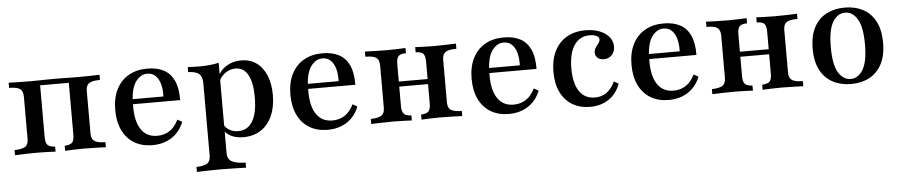

<svg xmlns="http://www.w3.org/2000/svg" viewBox="-39 -669 5156 1098"><g transform="rotate(-5 2539.0 -120.0)"><path d="M26.6 0V-29Q71.8 -30.6 89.1 -42.7Q106.5 -54.8 106.5 -87.1V-328.2Q106.5 -361.3 89.1 -373.8Q71.8 -386.3 26.6 -386.3V-416.1Q44.4 -415.3 81.9 -414.5Q119.4 -413.7 154 -413.7Q175 -413.7 194.8 -414.1Q214.5 -414.5 237.5 -414.9Q260.5 -415.3 291.9 -415.3Q323.4 -415.3 343.5 -414.9Q363.7 -414.5 381 -414.1Q398.4 -413.7 420.2 -413.7Q455.6 -413.7 492.7 -414.5Q529.8 -415.3 548.4 -416.1V-386.3Q517.7 -386.3 500 -380.6Q482.3 -375 475 -362.5Q467.7 -350 467.7 -328.2V-87.1Q467.7 -66.1 475 -53.6Q482.3 -41.1 500 -35.5Q517.7 -29.8 548.4 -29V0Q529.8 -0.8 492.7 -2Q455.6 -3.2 420.2 -3.2Q389.5 -3.2 359.7 -2Q329.8 -0.8 314.5 0V-29Q346 -30.6 357.7 -42.7Q369.4 -54.8 369.4 -87.1V-389.5L373.4 -385.5H201.6L204.8 -389.5V-87.1Q204.8 -54.8 216.9 -42.7Q229 -30.6 259.7 -29V0Q245.2 -0.8 215.7 -2Q186.3 -3.2 155.6 -3.2Q120.2 -3.2 82.7 -2Q45.2 -0.8 26.6 0Z M815.3 11.3Q755.6 11.3 711.7 -14.9Q667.7 -41.1 644 -90.3Q620.2 -139.5 620.2 -207.3Q620.2 -276.6 645.2 -325.8Q670.2 -375 715.7 -401.2Q761.3 -427.4 823.4 -427.4Q878.2 -427.4 916.9 -407.3Q955.6 -387.1 975.8 -344Q996 -300.8 995.2 -231.5H688.7L687.9 -260.5H901.6Q903.2 -300 894.8 -331Q886.3 -362.1 867.7 -380.2Q849.2 -398.4 820.2 -398.4Q783.9 -398.4 756.5 -363.7Q729 -329 724.2 -254L725 -251.6Q724.2 -243.5 724.2 -234.7Q724.2 -225.8 724.2 -214.5Q724.2 -131.5 755.6 -85.5Q787.1 -39.5 846.8 -39.5Q887.1 -39.5 917.7 -59.3Q948.4 -79 969.4 -121.8L996 -106.5Q973.4 -50 926.6 -19.4Q879.8 11.3 815.3 11.3Z M1054.8 186.3V157.3Q1100.8 155.6 1118.1 143.1Q1135.5 130.6 1135.5 99.2V-316.1Q1135.5 -354 1117.3 -369.8Q1099.2 -385.5 1054.8 -387.1V-416.1Q1071.8 -415.3 1088.3 -414.5Q1104.8 -413.7 1122.6 -413.7Q1184.7 -413.7 1233.1 -425V93.5Q1233.1 127.4 1256.9 141.5Q1280.6 155.6 1337.1 157.3V186.3Q1321.8 185.5 1296.8 185.1Q1271.8 184.7 1242.3 183.9Q1212.9 183.1 1185.5 183.1Q1144.4 183.1 1108.9 184.3Q1073.4 185.5 1054.8 186.3ZM1337.1 11.3Q1296 11.3 1265.7 -4Q1235.5 -19.4 1222.6 -46.8L1228.2 -73.4Q1238.7 -50.8 1260.9 -38.3Q1283.1 -25.8 1311.3 -25.8Q1365.3 -25.8 1393.5 -73Q1421.8 -120.2 1421.8 -211.3Q1421.8 -295.2 1397.2 -339.5Q1372.6 -383.9 1325 -383.9Q1293.5 -383.9 1266.1 -364.1Q1238.7 -344.4 1227.4 -313.7L1223.4 -337.9Q1237.1 -378.2 1274.6 -402.8Q1312.1 -427.4 1361.3 -427.4Q1412.1 -427.4 1448.8 -401.6Q1485.5 -375.8 1505.6 -327.8Q1525.8 -279.8 1525.8 -215.3Q1525.8 -145.2 1502.8 -94.4Q1479.8 -43.5 1437.5 -16.1Q1395.2 11.3 1337.1 11.3Z M1821 11.3Q1761.3 11.3 1717.3 -14.9Q1673.4 -41.1 1649.6 -90.3Q1625.8 -139.5 1625.8 -207.3Q1625.8 -276.6 1650.8 -325.8Q1675.8 -375 1721.4 -401.2Q1766.9 -427.4 1829 -427.4Q1883.9 -427.4 1922.6 -407.3Q1961.3 -387.1 1981.5 -344Q2001.6 -300.8 2000.8 -231.5H1694.4L1693.5 -260.5H1907.3Q1908.9 -300 1900.4 -331Q1891.9 -362.1 1873.4 -380.2Q1854.8 -398.4 1825.8 -398.4Q1789.5 -398.4 1762.1 -363.7Q1734.7 -329 1729.8 -254L1730.6 -251.6Q1729.8 -243.5 1729.8 -234.7Q1729.8 -225.8 1729.8 -214.5Q1729.8 -131.5 1761.3 -85.5Q1792.7 -39.5 1852.4 -39.5Q1892.7 -39.5 1923.4 -59.3Q1954 -79 1975 -121.8L2001.6 -106.5Q1979 -50 1932.3 -19.4Q1885.5 11.3 1821 11.3Z M2360.5 0V-29Q2392.7 -30.6 2404 -43.1Q2415.3 -55.6 2415.3 -87.1V-328.2Q2415.3 -361.3 2404 -373.8Q2392.7 -386.3 2360.5 -386.3V-416.1Q2375.8 -415.3 2405.6 -414.1Q2435.5 -412.9 2466.1 -412.9Q2501.6 -412.9 2538.7 -414.1Q2575.8 -415.3 2594.4 -416.1V-386.3Q2563.7 -386.3 2546 -380.6Q2528.2 -375 2521 -362.5Q2513.7 -350 2513.7 -328.2V-87.1Q2513.7 -66.1 2521 -53.6Q2528.2 -41.1 2546 -35.5Q2563.7 -29.8 2594.4 -29V0Q2575.8 -0.8 2538.7 -2Q2501.6 -3.2 2466.1 -3.2Q2435.5 -3.2 2405.6 -2Q2375.8 -0.8 2360.5 0ZM2071.8 0V-29Q2117.7 -30.6 2134.7 -43.1Q2151.6 -55.6 2151.6 -87.1V-328.2Q2151.6 -361.3 2134.7 -373.8Q2117.7 -386.3 2071.8 -386.3V-416.1Q2090.3 -415.3 2127.8 -414.1Q2165.3 -412.9 2200.8 -412.9Q2231.5 -412.9 2260.9 -414.1Q2290.3 -415.3 2304.8 -416.1V-386.3Q2273.4 -386.3 2261.7 -373.8Q2250 -361.3 2250 -328.2V-87.1Q2250 -55.6 2261.7 -43.1Q2273.4 -30.6 2304.8 -29V0Q2290.3 -0.8 2260.9 -2Q2231.5 -3.2 2200.8 -3.2Q2165.3 -3.2 2127.8 -2Q2090.3 -0.8 2071.8 0ZM2212.1 -199.2V-228.2H2453.2V-199.2Z M2861.3 11.3Q2801.6 11.3 2757.7 -14.9Q2713.7 -41.1 2689.9 -90.3Q2666.1 -139.5 2666.1 -207.3Q2666.1 -276.6 2691.1 -325.8Q2716.1 -375 2761.7 -401.2Q2807.3 -427.4 2869.4 -427.4Q2924.2 -427.4 2962.9 -407.3Q3001.6 -387.1 3021.8 -344Q3041.9 -300.8 3041.1 -231.5H2734.7L2733.9 -260.5H2947.6Q2949.2 -300 2940.7 -331Q2932.3 -362.1 2913.7 -380.2Q2895.2 -398.4 2866.1 -398.4Q2829.8 -398.4 2802.4 -363.7Q2775 -329 2770.2 -254L2771 -251.6Q2770.2 -243.5 2770.2 -234.7Q2770.2 -225.8 2770.2 -214.5Q2770.2 -131.5 2801.6 -85.5Q2833.1 -39.5 2892.7 -39.5Q2933.1 -39.5 2963.7 -59.3Q2994.4 -79 3015.3 -121.8L3041.9 -106.5Q3019.4 -50 2972.6 -19.4Q2925.8 11.3 2861.3 11.3Z M3328.2 11.3Q3269.4 11.3 3225.8 -14.9Q3182.3 -41.1 3158.9 -89.9Q3135.5 -138.7 3135.5 -205.6Q3135.5 -274.2 3160.1 -324.2Q3184.7 -374.2 3230.2 -400.8Q3275.8 -427.4 3337.9 -427.4Q3383.9 -427.4 3419 -413.7Q3454 -400 3473.8 -375.8Q3493.5 -351.6 3493.5 -320.2Q3493.5 -291.1 3475.8 -272.2Q3458.1 -253.2 3429.8 -253.2Q3407.3 -253.2 3394 -264.9Q3380.6 -276.6 3380.6 -295.2Q3380.6 -312.1 3389.1 -324.2Q3397.6 -336.3 3406 -346.8Q3414.5 -357.3 3414.5 -369.4Q3414.5 -381.5 3399.2 -389.1Q3383.9 -396.8 3359.7 -396.8Q3302.4 -396.8 3271 -349.6Q3239.5 -302.4 3239.5 -216.9Q3239.5 -130.6 3270.6 -85.1Q3301.6 -39.5 3360.5 -39.5Q3398.4 -39.5 3427.4 -60.1Q3456.5 -80.6 3475 -121.8L3501.6 -106.5Q3480.6 -50 3435.5 -19.4Q3390.3 11.3 3328.2 11.3Z M3779 11.3Q3719.4 11.3 3675.4 -14.9Q3631.5 -41.1 3607.7 -90.3Q3583.9 -139.5 3583.9 -207.3Q3583.9 -276.6 3608.9 -325.8Q3633.9 -375 3679.4 -401.2Q3725 -427.4 3787.1 -427.4Q3841.9 -427.4 3880.6 -407.3Q3919.4 -387.1 3939.5 -344Q3959.7 -300.8 3958.9 -231.5H3652.4L3651.6 -260.5H3865.3Q3866.9 -300 3858.5 -331Q3850 -362.1 3831.5 -380.2Q3812.9 -398.4 3783.9 -398.4Q3747.6 -398.4 3720.2 -363.7Q3692.7 -329 3687.9 -254L3688.7 -251.6Q3687.9 -243.5 3687.9 -234.7Q3687.9 -225.8 3687.9 -214.5Q3687.9 -131.5 3719.4 -85.5Q3750.8 -39.5 3810.5 -39.5Q3850.8 -39.5 3881.5 -59.3Q3912.1 -79 3933.1 -121.8L3959.7 -106.5Q3937.1 -50 3890.3 -19.4Q3843.5 11.3 3779 11.3Z M4318.5 0V-29Q4350.8 -30.6 4362.1 -43.1Q4373.4 -55.6 4373.4 -87.1V-328.2Q4373.4 -361.3 4362.1 -373.8Q4350.8 -386.3 4318.5 -386.3V-416.1Q4333.9 -415.3 4363.7 -414.1Q4393.5 -412.9 4424.2 -412.9Q4459.7 -412.9 4496.8 -414.1Q4533.9 -415.3 4552.4 -416.1V-386.3Q4521.8 -386.3 4504 -380.6Q4486.3 -375 4479 -362.5Q4471.8 -350 4471.8 -328.2V-87.1Q4471.8 -66.1 4479 -53.6Q4486.3 -41.1 4504 -35.5Q4521.8 -29.8 4552.4 -29V0Q4533.9 -0.8 4496.8 -2Q4459.7 -3.2 4424.2 -3.2Q4393.5 -3.2 4363.7 -2Q4333.9 -0.8 4318.5 0ZM4029.8 0V-29Q4075.8 -30.6 4092.7 -43.1Q4109.7 -55.6 4109.7 -87.1V-328.2Q4109.7 -361.3 4092.7 -373.8Q4075.8 -386.3 4029.8 -386.3V-416.1Q4048.4 -415.3 4085.9 -414.1Q4123.4 -412.9 4158.9 -412.9Q4189.5 -412.9 4219 -414.1Q4248.4 -415.3 4262.9 -416.1V-386.3Q4231.5 -386.3 4219.8 -373.8Q4208.1 -361.3 4208.1 -328.2V-87.1Q4208.1 -55.6 4219.8 -43.1Q4231.5 -30.6 4262.9 -29V0Q4248.4 -0.8 4219 -2Q4189.5 -3.2 4158.9 -3.2Q4123.4 -3.2 4085.9 -2Q4048.4 -0.8 4029.8 0ZM4170.2 -199.2V-228.2H4411.3V-199.2Z M4826.6 11.3Q4767.7 11.3 4722.2 -12.5Q4676.6 -36.3 4650.4 -84.7Q4624.2 -133.1 4624.2 -208.1Q4624.2 -283.1 4650.4 -331.9Q4676.6 -380.6 4722.6 -404Q4768.5 -427.4 4826.6 -427.4Q4885.5 -427.4 4930.6 -404Q4975.8 -380.6 5002 -331.9Q5028.2 -283.1 5028.2 -208.1Q5028.2 -133.1 5002 -84.7Q4975.8 -36.3 4930.6 -12.5Q4885.5 11.3 4826.6 11.3ZM4826.6 -17.7Q4869.4 -17.7 4896.8 -62.9Q4924.2 -108.1 4924.2 -208.1Q4924.2 -308.1 4896.8 -353.2Q4869.4 -398.4 4826.6 -398.4Q4783.1 -398.4 4755.6 -353.2Q4728.2 -308.1 4728.2 -208.1Q4728.2 -108.1 4755.6 -62.9Q4783.1 -17.7 4826.6 -17.7Z"/></g></svg>

Font: Playfair 5pt SemiExpanded Light SemiBold
Style: Regular
Weight: 600
Version: Version 2.001;gftools[0.9.30]